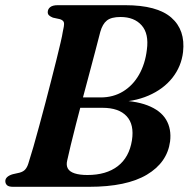

<svg xmlns="http://www.w3.org/2000/svg" viewBox="-20 -720 729 740"><path d="M366.5 -597Q358 -564 346.8 -521.2Q335.5 -478.5 322.8 -430.8Q310 -383 297.2 -334.8Q284.5 -286.5 273 -242Q261.5 -197.5 252.8 -161.2Q244 -125 239 -101.5Q234.5 -83 241.5 -70.5Q248.5 -58 267.8 -51.8Q287 -45.5 317 -45.5Q389.5 -45.5 433.8 -79.5Q478 -113.5 488.5 -179Q498 -240 468 -272.2Q438 -304.5 375 -304.5H242L255.5 -344.5H368Q416.5 -344.5 454.2 -367.5Q492 -390.5 515.8 -432Q539.5 -473.5 546 -528Q554.5 -590 526 -622.2Q497.5 -654.5 444.5 -654.5Q409 -654.5 392 -641Q375 -627.5 366.5 -597ZM202.5 -700H462.5Q585.5 -700 640.2 -652.2Q695 -604.5 685.5 -519.5Q679 -464 644.5 -420.2Q610 -376.5 552.2 -351.5Q494.5 -326.5 419 -326.5L415 -333.5Q497.5 -333.5 548.2 -314Q599 -294.5 620.2 -258.8Q641.5 -223 635.5 -174.5Q624.5 -93.5 546.2 -46.8Q468 0 323 0H30.5Q13.5 0 7 -6.2Q0.5 -12.5 0.5 -22Q0.5 -31 8 -37.8Q15.5 -44.5 29 -48.5L55.5 -54.5Q70 -58.5 77.2 -66.8Q84.5 -75 89 -89Q98 -117 108.8 -154.2Q119.5 -191.5 131.2 -234.8Q143 -278 154.8 -322.8Q166.5 -367.5 177.5 -410.5Q188.5 -453.5 197.8 -490.8Q207 -528 213.5 -555.8Q220 -583.5 222 -597.5Q227.5 -620.5 226.8 -630.8Q226 -641 211.5 -646L184 -652Q174 -656 169 -660.8Q164 -665.5 164 -673Q164 -685 173.5 -692.5Q183 -700 202.5 -700Z"/></svg>

Font: Fraunces SemiBold
Style: Italic
Weight: 600
Italic angle: -16°
Version: Version 1.000;[b76b70a41]